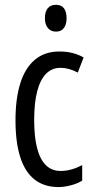

<svg xmlns="http://www.w3.org/2000/svg" viewBox="-20 -757 383 787"><path d="M220.2 9.8Q161.1 9.8 121.8 -21Q82.5 -51.8 63 -112.8Q43.5 -173.8 43.5 -264.2Q43.5 -352.5 63.2 -415.5Q83 -478.5 123 -512.2Q163.1 -545.9 223.1 -545.9Q253.4 -545.9 277.6 -539.6Q301.8 -533.2 322.8 -521.5L298.8 -459.5Q280.8 -469.2 262.9 -474.1Q245.1 -479 228 -479Q192.9 -479 168.9 -454.8Q145 -430.7 132.6 -383.3Q120.1 -335.9 120.1 -265.1Q120.1 -196.3 132.1 -149.9Q144 -103.5 168.2 -79.8Q192.4 -56.2 228.5 -56.2Q250 -56.2 272.2 -62.3Q294.4 -68.4 316.9 -80.1V-16.6Q296.4 -3.9 269.3 2.9Q242.2 9.8 220.2 9.8ZM209.5 -737.3Q231.9 -737.3 242.4 -722.7Q252.9 -708 252.9 -682.1Q252.9 -656.7 241.9 -642.1Q231 -627.4 209.5 -627.4Q188.5 -627.4 176.3 -642.1Q164.1 -656.7 164.1 -682.1Q164.1 -709 175.5 -723.1Q187 -737.3 209.5 -737.3Z"/></svg>

Font: Open Sans Condensed
Style: Regular
Weight: 400
Width: 3
Designer: Monotype Design Team
Foundry: Monotype Imaging Inc.
Version: Version 3.000